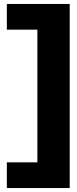

<svg xmlns="http://www.w3.org/2000/svg" viewBox="-20 -746 388 968"><path d="M14.5 202H331.5V-726H14.5V-596.5H168.5V72.5H14.5Z"/></svg>

Font: Anybody Condensed Black
Style: Regular
Weight: 900
Width: 3
Designer: Tyler Finck
Foundry: Etcetera Type Company
Version: Version 1.113;gftools[0.9.25]